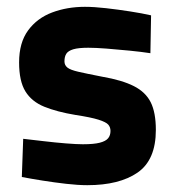

<svg xmlns="http://www.w3.org/2000/svg" viewBox="-20 -531 512 563"><path d="M236 12Q209 12 174 8Q139 4 104.5 -1.5Q70 -7 44 -12L48 -124Q75 -121 108.5 -117Q142 -113 173.5 -110.5Q205 -108 223 -108Q255 -108 272.5 -112.5Q290 -117 297 -125.5Q304 -134 304 -147Q304 -158 297.5 -165.5Q291 -173 269 -180Q247 -187 201 -194Q147 -203 110 -218Q73 -233 54.5 -263Q36 -293 36 -348Q36 -406 62.5 -442Q89 -478 133 -494.5Q177 -511 229 -511Q256 -511 291 -507Q326 -503 361.5 -497.5Q397 -492 423 -486L421 -375Q395 -379 360 -382.5Q325 -386 292.5 -388.5Q260 -391 239 -391Q210 -391 195 -386.5Q180 -382 174.5 -373.5Q169 -365 169 -351Q169 -340 177.5 -333Q186 -326 210 -320.5Q234 -315 280 -306Q338 -296 372.5 -278.5Q407 -261 422 -231Q437 -201 437 -150Q437 -62 383.5 -25Q330 12 236 12Z"/></svg>

Font: Titillium Web SemiBold
Style: Regular
Weight: 600
Designer: Mohamed Gaber, Accademia di Belle Arti di Urbino
Foundry: Kief Type Foundry, Accademia di Belle Arti di Urbino
Version: Version 3.000; ttfautohint (v1.8.4)